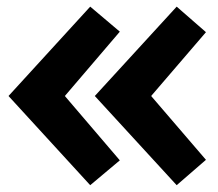

<svg xmlns="http://www.w3.org/2000/svg" viewBox="-20 -548 640 564"><path d="M499 -4 258.5 -266 499 -528.5 585 -453.5 424 -266 585 -78.5ZM245 -4 5 -266 245 -528.5 332 -455 170.5 -266 332 -77Z"/></svg>

Font: Google Sans Code
Style: Regular
Weight: 400
Monospace: yes
Designer: Google Sans Code Authors
Foundry: Google LLC
Version: Version 6.000